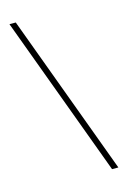

<svg xmlns="http://www.w3.org/2000/svg" viewBox="-111 -768 547 823"><g transform="rotate(-15 162.0 -357.0)"><path d="M45 -714H17L281 0H309Z"/></g></svg>

Font: Noto Sans Thai Looped SemiCondensed Thin
Style: Regular
Weight: 100
Width: 4
Designer: Sasikarn Vongin, Ben Mitchell
Foundry: The Fontpad Ltd
Version: Version 1.001